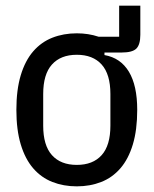

<svg xmlns="http://www.w3.org/2000/svg" viewBox="-20 -648 544 680"><path d="M477 -628V-525Q477 -490 463 -476Q449 -462 411 -462H350V-453Q407 -443 436.5 -394Q466 -345 466 -259Q466 -188 450.5 -136.5Q435 -85 406.5 -52Q378 -19 338.5 -3.5Q299 12 252 12Q205 12 165.5 -3.5Q126 -19 97.5 -52Q69 -85 53.5 -136.5Q38 -188 38 -259Q38 -330 53.5 -381.5Q69 -433 97.5 -466Q126 -499 165.5 -514.5Q205 -530 252 -530Q293 -530 329 -518H402V-628ZM252 -64Q309 -64 340 -98.5Q371 -133 371 -203V-315Q371 -385 340 -419.5Q309 -454 252 -454Q195 -454 164 -419.5Q133 -385 133 -315V-203Q133 -133 164 -98.5Q195 -64 252 -64Z"/></svg>

Font: IBM Plex Sans Condensed Text
Style: Regular
Weight: 450
Width: 3
Designer: Mike Abbink, Paul van der Laan, Pieter van Rosmalen
Foundry: Bold Monday
Version: Version 1.1